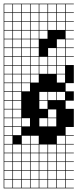

<svg xmlns="http://www.w3.org/2000/svg" viewBox="-20 -785 421 1043"><path d="M0 238.1V-765.1H381V-761.9H336.5V-717.5H381V-714.3H336.5V-669.8H381V-666.7H336.5V-622.2H381V-619H336.5V-574.6H381V-571.4H336.5V-527H381V-523.8H336.5V-479.4H381V-476.2H336.5V-431.7H381V-333.3H336.5V-288.9H381V-238.1H336.5V-193.7H381V-95.2H336.5V-50.8H381V-47.6H336.5V-3.2H381V0H336.5V44.4H381V47.6H336.5V92.1H381V95.2H336.5V139.7H381V142.9H336.5V187.3H381V190.5H336.5V234.9H381V238.1ZM98.4 -717.5H142.9V-761.9H98.4ZM288.9 -717.5H333.3V-761.9H288.9ZM146 -717.5H190.5V-761.9H146ZM50.8 -717.5H95.2V-761.9H50.8ZM241.3 -717.5H285.7V-761.9H241.3ZM193.7 -717.5H238.1V-761.9H193.7ZM3.2 -717.5H47.6V-761.9H3.2ZM193.7 -669.8H238.1V-714.3H193.7ZM98.4 -669.8H142.9V-714.3H98.4ZM288.9 -669.8H333.3V-714.3H288.9ZM146 -669.8H190.5V-714.3H146ZM50.8 -669.8H95.2V-714.3H50.8ZM241.3 -669.8H285.7V-714.3H241.3ZM3.2 -669.8H47.6V-714.3H3.2ZM98.4 -622.2H142.9V-666.7H98.4ZM146 -622.2H190.5V-666.7H146ZM288.9 -622.2H333.3V-666.7H288.9ZM50.8 -622.2H95.2V-666.7H50.8ZM193.7 -622.2H238.1V-666.7H193.7ZM241.3 -622.2H285.7V-666.7H241.3ZM3.2 -622.2H47.6V-666.7H3.2ZM3.2 -574.6H47.6V-619H3.2ZM98.4 -574.6H142.9V-619H98.4ZM193.7 -574.6H238.1V-619H193.7ZM146 -574.6H190.5V-619H146ZM50.8 -574.6H95.2V-619H50.8ZM3.2 -527H47.6V-571.4H3.2ZM98.4 -527H142.9V-571.4H98.4ZM146 -527H190.5V-571.4H146ZM288.9 -527H333.3V-571.4H288.9ZM50.8 -527H95.2V-571.4H50.8ZM288.9 -479.4H333.3V-523.8H288.9ZM50.8 -479.4H95.2V-523.8H50.8ZM146 -479.4H190.5V-523.8H146ZM98.4 -479.4H142.9V-523.8H98.4ZM241.3 -479.4H285.7V-523.8H241.3ZM3.2 -479.4H47.6V-523.8H3.2ZM288.9 -431.7H333.3V-476.2H288.9ZM193.7 -431.7H238.1V-476.2H193.7ZM50.8 -431.7H95.2V-476.2H50.8ZM98.4 -431.7H142.9V-476.2H98.4ZM3.2 -431.7H47.6V-476.2H3.2ZM241.3 -431.7H285.7V-476.2H241.3ZM146 -431.7H190.5V-476.2H146ZM288.9 -384.1H333.3V-428.6H288.9ZM193.7 -384.1H238.1V-428.6H193.7ZM50.8 -384.1H95.2V-428.6H50.8ZM3.2 -384.1H47.6V-428.6H3.2ZM98.4 -384.1H142.9V-428.6H98.4ZM241.3 -384.1H285.7V-428.6H241.3ZM146 -384.1H190.5V-428.6H146ZM190.5 -381H146V-336.5H190.5ZM3.2 -336.5H47.6V-381H3.2ZM98.4 -336.5H142.9V-381H98.4ZM50.8 -336.5H95.2V-381H50.8ZM288.9 -336.5H333.3V-381H288.9ZM98.4 -288.9H142.9V-333.3H98.4ZM50.8 -288.9H95.2V-333.3H50.8ZM3.2 -288.9H47.6V-333.3H3.2ZM193.7 -241.3H238.1V-285.7H193.7ZM241.3 -241.3H285.7V-285.7H241.3ZM50.8 -241.3H95.2V-285.7H50.8ZM288.9 -241.3H333.3V-285.7H288.9ZM3.2 -241.3H47.6V-285.7H3.2ZM50.8 -193.7H95.2V-238.1H50.8ZM3.2 -193.7H47.6V-238.1H3.2ZM193.7 -193.7H238.1V-238.1H193.7ZM241.3 -146H285.7V-190.5H241.3ZM50.8 -146H95.2V-190.5H50.8ZM3.2 -146H47.6V-190.5H3.2ZM241.3 -98.4H285.7V-142.9H241.3ZM193.7 -98.4H238.1V-142.9H193.7ZM3.2 -98.4H47.6V-142.9H3.2ZM98.4 -98.4H142.9V-142.9H98.4ZM50.8 -98.4H95.2V-142.9H50.8ZM3.2 -50.8H47.6V-95.2H3.2ZM50.8 -50.8H95.2V-95.2H50.8ZM98.4 -3.2H142.9V-47.6H98.4ZM3.2 -3.2H47.6V-47.6H3.2ZM288.9 -3.2H333.3V-47.6H288.9ZM146 -3.2H190.5V-47.6H146ZM193.7 44.4H238.1V0H193.7ZM98.4 44.4H142.9V0H98.4ZM288.9 44.4H333.3V0H288.9ZM3.2 44.4H47.6V0H3.2ZM50.8 44.4H95.2V0H50.8ZM241.3 44.4H285.7V0H241.3ZM146 44.4H190.5V0H146ZM146 92.1H190.5V47.6H146ZM241.3 92.1H285.7V47.6H241.3ZM50.8 92.1H95.2V47.6H50.8ZM288.9 92.1H333.3V47.6H288.9ZM193.7 92.1H238.1V47.6H193.7ZM98.4 92.1H142.9V47.6H98.4ZM3.2 92.1H47.6V47.6H3.2ZM50.8 139.7H95.2V95.2H50.8ZM241.3 139.7H285.7V95.2H241.3ZM288.9 139.7H333.3V95.2H288.9ZM98.4 139.7H142.9V95.2H98.4ZM193.7 139.7H238.1V95.2H193.7ZM3.2 139.7H47.6V95.2H3.2ZM146 139.7H190.5V95.2H146ZM50.8 187.3H95.2V142.9H50.8ZM288.9 187.3H333.3V142.9H288.9ZM241.3 187.3H285.7V142.9H241.3ZM98.4 187.3H142.9V142.9H98.4ZM193.7 187.3H238.1V142.9H193.7ZM146 187.3H190.5V142.9H146ZM3.2 187.3H47.6V142.9H3.2ZM50.8 234.9H95.2V190.5H50.8ZM288.9 234.9H333.3V190.5H288.9ZM241.3 234.9H285.7V190.5H241.3ZM98.4 234.9H142.9V190.5H98.4ZM193.7 234.9H238.1V190.5H193.7ZM146 234.9H190.5V190.5H146ZM3.2 234.9H47.6V190.5H3.2Z"/></svg>

Font: Jacquard 12 Charted
Style: Regular
Weight: 400
Designer: Sarah Cadigan-Fried
Version: Version 1.000